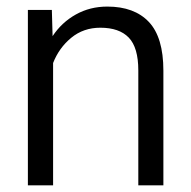

<svg xmlns="http://www.w3.org/2000/svg" viewBox="-20 -555 572 575"><path d="M63.5 -525.3H135.3L137.5 -446.8Q164.8 -488 207.1 -511.6Q249.5 -535.3 301.3 -535.3Q382.3 -535.3 425.8 -489.3Q469.3 -443.3 469.3 -343.3V0H394.2V-344Q394.2 -412.7 365.6 -442.4Q337 -472 280.5 -472Q230 -472 193.4 -441.9Q156.8 -411.8 139 -366.3V0H63.5Z"/></svg>

Font: FreesentationVF
Style: Regular
Weight: 400
Designer: glyphs from Roboto by Christian Robertson / Hangul glyphs from Noto Sans CJK(Source Han Sans) by Jang Soo-young and Kang
Foundry: PT&
Version: Version 2.001;Glyphs 3.3.1 (3343)